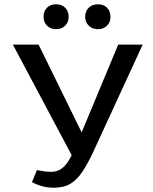

<svg xmlns="http://www.w3.org/2000/svg" viewBox="-20 -866 712 895"><path d="M231 9Q202 9 176.5 2Q151 -5 129 -17L152 -73Q173 -69 188.5 -67Q204 -65 218 -65Q244 -65 264 -78Q284 -91 300.5 -118Q317 -145 334 -185L531 -658H645L411 -150Q388 -102 364 -65.5Q340 -29 309 -10Q278 9 231 9ZM324 -124 40 -658H160L389 -191ZM241 -730Q215 -730 199 -746.5Q183 -763 183 -787Q183 -814 199 -830Q215 -846 241 -846Q268 -846 284 -830Q300 -814 300 -787Q300 -763 284 -746.5Q268 -730 241 -730ZM437 -730Q410 -730 393.5 -746.5Q377 -763 377 -787Q377 -814 393.5 -830Q410 -846 437 -846Q463 -846 479 -830Q495 -814 495 -787Q495 -763 479 -746.5Q463 -730 437 -730Z"/></svg>

Font: Ysabeau Infant SemiBold
Style: Regular
Weight: 600
Designer: Christian Thalmann (Catharsis Fonts)
Version: Version 2.002; featfreeze: ss01,ss02,lnum